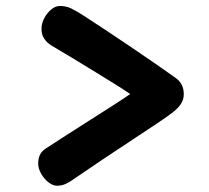

<svg xmlns="http://www.w3.org/2000/svg" viewBox="-20 -639 690 635"><path d="M168.4 -24.7Q155.1 -24.7 140.4 -36Q125.7 -47.3 116 -64.6Q106.3 -81.9 106.3 -98.1Q106.3 -116.2 112.8 -128.2Q119.2 -140.2 131.7 -148.1Q161.2 -167.2 196.7 -190.1Q232.2 -212.9 269.6 -236.7Q307 -260.6 343.3 -283.7Q379.7 -306.8 410.7 -328Q386.6 -344.6 355.2 -363.9Q323.8 -383.3 288.8 -404.8Q253.8 -426.2 218.3 -447.8Q182.9 -469.3 149.4 -488.9Q134.2 -498.6 125.8 -511.7Q117.3 -524.8 117.3 -544.1Q117.3 -561.3 126.2 -578.5Q135.1 -595.7 149.2 -607.5Q163.2 -619.3 178.3 -619.3Q199 -619.3 216.3 -610.7Q233.6 -602 254.9 -588.4Q291.9 -564.4 335.4 -535.6Q378.9 -506.7 422.1 -477.4Q465.2 -448.1 502.1 -422.7Q538.9 -397.2 562.8 -379.9Q575.8 -369.9 581.8 -357.1Q587.8 -344.2 587.8 -327Q587.8 -310.9 579.4 -297Q571 -283.1 553.3 -268.9Q536.7 -255.8 500.3 -231.3Q464 -206.9 416.8 -176Q369.7 -145.1 319.7 -111.7Q269.7 -78.3 224.7 -47.3Q212.3 -38 198.3 -31.3Q184.3 -24.7 168.4 -24.7Z"/></svg>

Font: Playpen Sans Hebrew
Style: Regular
Weight: 400
Designer: Tom Grace, Laura Meseguer, Veronika Burian, José Scaglione
Foundry: TypeTogether
Version: Version 2.000